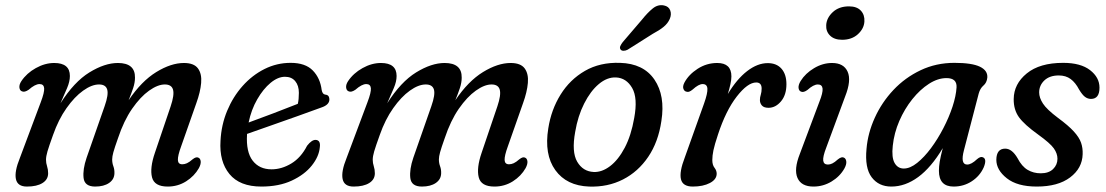

<svg xmlns="http://www.w3.org/2000/svg" viewBox="-20 -694 4170 724"><path d="M306.5 -99 374.5 -293.5Q390 -337.5 384.2 -356.5Q378.5 -375.5 353.5 -375.5Q326 -375.5 293.5 -352.2Q261 -329 230.8 -286.2Q200.5 -243.5 180 -185Q164.5 -142 159 -123.2Q153.5 -104.5 153.5 -91.5Q153.5 -79 157.5 -67Q161.5 -55 161.5 -40.5Q161.5 -17 140.2 -3.8Q119 9.5 81.5 9.5Q46 9.5 40 -18.8Q34 -47 55 -98.5L133.5 -308Q148 -346 146.5 -361.5Q145 -377 129 -377Q112.5 -377 88 -355.5Q72.5 -345 63 -349.5Q54.5 -352.5 53.2 -363.8Q52 -375 60.5 -388Q80.5 -418 115 -437.2Q149.5 -456.5 184.5 -456.5Q243.5 -456.5 243.5 -407.5Q243.5 -386.5 233 -362Q222.5 -337.5 208 -304.5Q259.5 -385.5 317.2 -421Q375 -456.5 424.5 -456.5Q490 -456.5 489 -401Q489 -382.5 482 -361.5Q475 -340.5 465 -316Q513.5 -388 569.2 -422.2Q625 -456.5 673.5 -456.5Q711.5 -456.5 726.5 -436Q741.5 -415.5 738.5 -381.2Q735.5 -347 720.5 -305.5L663 -142Q650 -106.5 650.8 -90.5Q651.5 -74.5 667.5 -74.5Q676 -74.5 685 -78.5Q694 -82.5 706.5 -93.5Q720 -104 728 -99.5Q735.5 -96.5 736.8 -85.8Q738 -75 730 -60Q713 -30 681.8 -10.2Q650.5 9.5 612.5 9.5Q562 9.5 553.2 -25.5Q544.5 -60.5 564 -117.5L623.5 -293Q638 -336 632.5 -355.8Q627 -375.5 601.5 -375.5Q575 -375.5 542.2 -352.2Q509.5 -329 478.2 -284Q447 -239 425 -173Q412 -136.5 407.5 -120Q403 -103.5 403 -93Q403 -79 407.5 -67Q412 -55 411.5 -40.5Q411 -17.5 391.2 -4Q371.5 9.5 339 9.5Q299 9.5 295.2 -22.8Q291.5 -55 306.5 -99Z M1186 -139Q1183 -104 1155.8 -69.8Q1128.5 -35.5 1080.2 -13Q1032 9.5 965.5 9.5Q884 9.5 845.2 -37.8Q806.5 -85 811.5 -163Q814.5 -223 836.5 -276Q858.5 -329 894.8 -369.8Q931 -410.5 977.5 -433.8Q1024 -457 1076 -457Q1131.5 -457 1159.5 -428.2Q1187.5 -399.5 1193 -354.5Q1196 -339 1205.5 -337.5Q1221 -336.5 1222 -321Q1223.5 -299 1191.5 -288.5Q1153.5 -274.5 1101.5 -256Q1049.5 -237.5 998.2 -219.5Q947 -201.5 911.5 -189V-187Q907.5 -121 932.8 -88.2Q958 -55.5 1004 -55.5Q1042 -55.5 1078.5 -77.5Q1115 -99.5 1138 -144.5Q1156 -167.5 1171 -166.5Q1189.5 -165 1186 -139ZM1054.5 -404.5Q1028 -404.5 1000.2 -381.5Q972.5 -358.5 950 -319.5Q927.5 -280.5 917.5 -232Q957.5 -246.5 1010.2 -266.5Q1063 -286.5 1103 -302.5Q1107 -319 1107 -344Q1107 -371.5 1093.2 -388Q1079.5 -404.5 1054.5 -404.5Z M1538.5 -99 1606.5 -293.5Q1622 -337.5 1616.2 -356.5Q1610.5 -375.5 1585.5 -375.5Q1558 -375.5 1525.5 -352.2Q1493 -329 1462.8 -286.2Q1432.5 -243.5 1412 -185Q1396.5 -142 1391 -123.2Q1385.5 -104.5 1385.5 -91.5Q1385.5 -79 1389.5 -67Q1393.5 -55 1393.5 -40.5Q1393.5 -17 1372.2 -3.8Q1351 9.5 1313.5 9.5Q1278 9.5 1272 -18.8Q1266 -47 1287 -98.5L1365.5 -308Q1380 -346 1378.5 -361.5Q1377 -377 1361 -377Q1344.5 -377 1320 -355.5Q1304.5 -345 1295 -349.5Q1286.5 -352.5 1285.2 -363.8Q1284 -375 1292.5 -388Q1312.5 -418 1347 -437.2Q1381.5 -456.5 1416.5 -456.5Q1475.5 -456.5 1475.5 -407.5Q1475.5 -386.5 1465 -362Q1454.5 -337.5 1440 -304.5Q1491.5 -385.5 1549.2 -421Q1607 -456.5 1656.5 -456.5Q1722 -456.5 1721 -401Q1721 -382.5 1714 -361.5Q1707 -340.5 1697 -316Q1745.5 -388 1801.2 -422.2Q1857 -456.5 1905.5 -456.5Q1943.5 -456.5 1958.5 -436Q1973.5 -415.5 1970.5 -381.2Q1967.5 -347 1952.5 -305.5L1895 -142Q1882 -106.5 1882.8 -90.5Q1883.5 -74.5 1899.5 -74.5Q1908 -74.5 1917 -78.5Q1926 -82.5 1938.5 -93.5Q1952 -104 1960 -99.5Q1967.5 -96.5 1968.8 -85.8Q1970 -75 1962 -60Q1945 -30 1913.8 -10.2Q1882.5 9.5 1844.5 9.5Q1794 9.5 1785.2 -25.5Q1776.5 -60.5 1796 -117.5L1855.5 -293Q1870 -336 1864.5 -355.8Q1859 -375.5 1833.5 -375.5Q1807 -375.5 1774.2 -352.2Q1741.5 -329 1710.2 -284Q1679 -239 1657 -173Q1644 -136.5 1639.5 -120Q1635 -103.5 1635 -93Q1635 -79 1639.5 -67Q1644 -55 1643.5 -40.5Q1643 -17.5 1623.2 -4Q1603.5 9.5 1571 9.5Q1531 9.5 1527.2 -22.8Q1523.5 -55 1538.5 -99Z M2318 -457Q2406.5 -454.5 2447.8 -393.8Q2489 -333 2474 -238Q2462.5 -159 2424.5 -102.8Q2386.5 -46.5 2329 -17.2Q2271.5 12 2201.5 9.5Q2116.5 6.5 2074 -52.5Q2031.5 -111.5 2047.5 -210Q2058.5 -280.5 2093.8 -337.2Q2129 -394 2185.8 -426.8Q2242.5 -459.5 2318 -457ZM2218.5 -45.5Q2249.5 -44 2280.5 -67.5Q2311.5 -91 2335.8 -137Q2360 -183 2371.5 -249Q2385.5 -324.5 2363.8 -362.2Q2342 -400 2303 -402Q2269.5 -403.5 2238 -377Q2206.5 -350.5 2182.8 -303.5Q2159 -256.5 2149 -197Q2135 -121 2156.5 -84.2Q2178 -47.5 2218.5 -45.5ZM2400 -619Q2422 -646.5 2441.5 -662.2Q2461 -678 2483.5 -673.5Q2501.5 -670 2507.2 -655Q2513 -640 2505.5 -622.5Q2498 -605.5 2482.5 -592.8Q2467 -580 2441.5 -566.5L2346.5 -506.5Q2339 -502.5 2331.2 -502.5Q2323.5 -502.5 2320 -507.5Q2316 -513 2319.2 -520.5Q2322.5 -528 2328.5 -535.5Z M2570 -348Q2561 -349 2557.2 -358.5Q2553.5 -368 2560.5 -382Q2576.5 -412.5 2610.5 -434.5Q2644.5 -456.5 2684.5 -456.5Q2738 -456.5 2738 -406Q2738 -393 2734.2 -376Q2730.5 -359 2724.5 -339.5Q2758.5 -396 2797.5 -426Q2836.5 -456 2875 -456Q2908.5 -456 2927 -434.8Q2945.5 -413.5 2945.5 -376.5Q2945.5 -336 2925 -311.8Q2904.5 -287.5 2878 -287.5Q2860.5 -287.5 2853 -296.2Q2845.5 -305 2845.5 -316.5Q2845.5 -327 2848.8 -337Q2852 -347 2852 -360Q2852 -383 2831.5 -383Q2799.5 -383 2758.2 -330Q2717 -277 2687.5 -187Q2674.5 -148 2670.2 -127.2Q2666 -106.5 2666 -90.5Q2666 -72 2674.2 -61.5Q2682.5 -51 2682.5 -39Q2682.5 -17.5 2657 -4Q2631.5 9.5 2592.5 9.5Q2554.5 9.5 2547.8 -18Q2541 -45.5 2562.5 -101L2635 -304Q2648.5 -342 2647.5 -359.5Q2646.5 -377 2629.5 -377Q2614.5 -377 2592 -356.5Q2578 -345 2570 -348Z M3155.5 -544Q3126 -544 3110 -559.8Q3094 -575.5 3095.5 -599.5Q3097 -626.5 3120.2 -648.2Q3143.5 -670 3181.5 -670Q3211 -670 3226 -654Q3241 -638 3239.5 -613Q3238 -586 3215 -565Q3192 -544 3155.5 -544ZM3095.5 -137Q3082.5 -103.5 3084.2 -88.5Q3086 -73.5 3102 -73.5Q3110 -73.5 3118.8 -77.8Q3127.5 -82 3139.5 -93Q3154 -104.5 3162.5 -99.5Q3170 -96 3171.2 -85Q3172.5 -74 3164 -58.5Q3147 -28.5 3115.5 -9.5Q3084 9.5 3047.5 9.5Q3001.5 9.5 2987.2 -23Q2973 -55.5 2996 -113.5L3069.5 -309.5Q3083.5 -344.5 3081.8 -360Q3080 -375.5 3064 -375.5Q3047.5 -375.5 3025 -355Q3010 -344 3000.5 -348.5Q2992.5 -351.5 2991.2 -362.5Q2990 -373.5 2999 -388.5Q3017 -417.5 3049.8 -437Q3082.5 -456.5 3117.5 -456.5Q3161.5 -456.5 3176.2 -423.8Q3191 -391 3167 -330.5Z M3615 -128Q3600.5 -73.5 3627 -73.5Q3643 -73.5 3664.5 -94Q3677.5 -105 3686 -101Q3702.5 -95 3689.5 -63Q3675 -30.5 3644.5 -10.5Q3614 9.5 3576 9.5Q3520.5 9.5 3520.5 -50Q3520.5 -65.5 3523.5 -84.2Q3526.5 -103 3535 -135.5Q3491.5 -62.5 3442.5 -26.5Q3393.5 9.5 3341 9.5Q3293.5 9.5 3267 -25.5Q3240.5 -60.5 3247.5 -133Q3252.5 -192.5 3278.8 -250.2Q3305 -308 3349 -354.8Q3393 -401.5 3451.5 -429.2Q3510 -457 3579 -457Q3645 -457 3675 -442.5Q3705 -428 3703 -401.5Q3701 -382 3688.5 -371.5Q3676 -361 3670.5 -341ZM3346.5 -144.5Q3341.5 -100 3353.5 -79.2Q3365.5 -58.5 3388 -58.5Q3412 -58.5 3438.5 -79.8Q3465 -101 3490.5 -135.2Q3516 -169.5 3537.2 -210.5Q3558.5 -251.5 3571.8 -291.8Q3585 -332 3587 -364.5Q3589 -399.5 3549 -399.5Q3516.5 -399.5 3483 -378Q3449.5 -356.5 3420.2 -320Q3391 -283.5 3371.2 -238Q3351.5 -192.5 3346.5 -144.5Z M3904.5 -40.5Q3934.5 -40.5 3951 -56.5Q3967.5 -72.5 3967.5 -95.5Q3967.5 -115 3953.8 -134.5Q3940 -154 3895.5 -186Q3842.5 -224 3822.2 -252.2Q3802 -280.5 3802.5 -320.5Q3803 -377.5 3851.8 -417.2Q3900.5 -457 3989 -457Q4055 -457 4090.5 -429.5Q4126 -402 4126 -363.5Q4126 -321 4094 -321Q4081.5 -321 4071.2 -328.8Q4061 -336.5 4049 -356.5Q4035.5 -382.5 4017.2 -396Q3999 -409.5 3972.5 -409.5Q3938 -409.5 3918.2 -390.8Q3898.5 -372 3898.5 -345.5Q3898.5 -325.5 3912.8 -303.5Q3927 -281.5 3969.5 -249.5Q4009 -220.5 4029.2 -198.2Q4049.5 -176 4056.5 -155.8Q4063.5 -135.5 4062.5 -112.5Q4061 -59.5 4015.2 -25Q3969.5 9.5 3889.5 9.5Q3816 9.5 3776.5 -21.8Q3737 -53 3737 -91.5Q3737.5 -133.5 3770.5 -133.5Q3796 -133.5 3817 -97.5Q3833 -66.5 3855 -53.5Q3877 -40.5 3904.5 -40.5Z"/></svg>

Font: Fraunces 72pt S100
Style: Italic
Weight: 400
Italic angle: -16°
Version: Version 1.000; ttfautohint (v1.8.3)